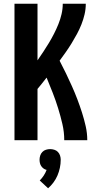

<svg xmlns="http://www.w3.org/2000/svg" viewBox="-20 -755 540 1034"><path d="M58 0V-735H182V-430Q198 -453 213.5 -476.5Q229 -500 243.5 -524Q258 -548 271 -573.5Q284 -599 294.5 -625Q305 -651 311.5 -679Q318 -707 318 -735H442Q442 -706 435.5 -678Q429 -650 418.5 -623.5Q408 -597 394.5 -572Q381 -547 366 -522.5Q351 -498 334.5 -474.5Q318 -451 301 -428Q319 -394 335.5 -359.5Q352 -325 367.5 -290.5Q383 -256 396.5 -220.5Q410 -185 421.5 -149Q433 -113 441.5 -75.5Q450 -38 450 0H326Q326 -44 316 -87Q306 -130 293 -172Q280 -214 264 -255Q248 -296 231 -337Q219 -321 206.5 -306Q194 -291 182 -276V0ZM239 259 194 217Q206 205 215.5 190.5Q225 176 231 160Q222 158 214.5 152.5Q207 147 202 139.5Q197 132 195 123Q193 114 193 105Q193 94 196.5 83Q200 72 208 63.5Q216 55 227.5 51.5Q239 48 250 48Q261 48 272.5 51.5Q284 55 292 63.5Q300 72 303.5 83Q307 94 307 105Q307 127 302.5 148.5Q298 170 289.5 190Q281 210 268 227.5Q255 245 239 259Z"/></svg>

Font: Iosevka Term Curly Extrabold
Style: Regular
Weight: 800
Designer: Belleve Invis
Foundry: Belleve Invis
Version: Version 32.3.0